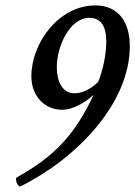

<svg xmlns="http://www.w3.org/2000/svg" viewBox="-20 -671 500 710"><path d="M56 18C264 -85 460 -289 460 -500C460 -590 418 -651 332 -651C199 -651 96 -514 96 -388C96 -319 142 -265 211 -265C245 -265 291 -288 326 -320C258 -175 183 -93 42 -15C33 -9 47 23 56 18ZM255 -326C211 -326 190 -370 190 -422C190 -500 238 -605 310 -605C352 -605 373 -576 373 -517C373 -470 361 -412 343 -368C314 -340 284 -326 255 -326Z"/></svg>

Font: Junicode Two Beta SemiCondensed Medium
Style: Italic
Weight: 500
Width: 4
Italic angle: -10°
Version: Version 1.063